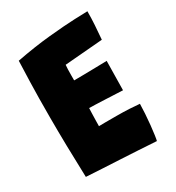

<svg xmlns="http://www.w3.org/2000/svg" viewBox="-163 -766 805 876"><g transform="rotate(-30 239.0 -328.0)"><path d="M408 7Q360.5 4 313.8 1.2Q267 -1.5 219.5 -4Q176.5 -6 132.5 -8.5Q88.5 -11 45.5 -13.5Q42.5 -100 41 -179.8Q39.5 -259.5 39.5 -329.5Q39.5 -437 41.8 -513.5Q44 -590 45.5 -625.5Q141.5 -644 223.8 -652Q306 -660 361 -662.2Q416 -664.5 429.5 -664.5Q429.5 -628.5 427.2 -593.2Q425 -558 421.5 -519L221.5 -502.5Q220.5 -496 220 -479.2Q219.5 -462.5 219.5 -445.2Q219.5 -428 219.5 -421.5Q239 -421.5 271.5 -422Q304 -422.5 337.2 -423.2Q370.5 -424 392.5 -424.5L390 -271Q381.5 -271.5 356.8 -272.5Q332 -273.5 302 -275Q272 -276.5 247.5 -277.2Q223 -278 215.5 -278Q215 -270.5 214.5 -251.5Q214 -232.5 213.5 -213Q213 -193.5 213 -184Q218.5 -184.5 247.2 -184.5Q276 -184.5 307 -184.5Q341.5 -184.5 373.8 -182.8Q406 -181 426 -179Q425.5 -156.5 423.8 -127.5Q422 -98.5 419 -70Q416 -41.5 413 -20.5Q410 0.5 408 7Z"/></g></svg>

Font: Grandstander ExtraBold
Style: Regular
Weight: 800
Designer: Tyler Finck
Foundry: Etcetera Type Co
Version: Version 1.200; ttfautohint (v1.8.3)